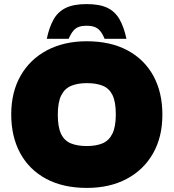

<svg xmlns="http://www.w3.org/2000/svg" viewBox="-20 -911 850 940"><path d="M405 9Q289 9 206 -35.5Q123 -80 79 -161Q35 -242 35 -351Q35 -460 81 -540.5Q127 -621 210.5 -665Q294 -709 405 -709Q521 -709 604 -664.5Q687 -620 731 -539.5Q775 -459 775 -349Q775 -240 729 -159.5Q683 -79 600 -35Q517 9 405 9ZM405 -196Q450 -196 481.5 -209Q513 -222 530 -256Q547 -290 547 -351Q547 -412 531 -445Q515 -478 483.5 -491Q452 -504 405 -504Q361 -504 329 -491Q297 -478 280 -444.5Q263 -411 263 -349Q263 -289 279 -255.5Q295 -222 327 -209Q359 -196 405 -196ZM209 -721Q221 -778 242.5 -816Q264 -854 302.5 -872.5Q341 -891 404 -891Q468 -891 506 -872.5Q544 -854 565.5 -816Q587 -778 599 -721H492Q481 -748 468.5 -761.5Q456 -775 440.5 -780Q425 -785 404 -785Q383 -785 367.5 -780Q352 -775 340 -761.5Q328 -748 316 -721Z"/></svg>

Font: REM Black
Style: Regular
Weight: 900
Designer: Octavio Pardo
Foundry: Ashler Design
Version: Version 1.005;gftools[0.9.28]